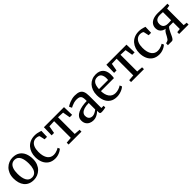

<svg xmlns="http://www.w3.org/2000/svg" viewBox="413 -2074 3589 3589"><g transform="rotate(-45 2207.0 -279.5)"><path d="M26 -279.3Q26 -349.6 48 -403.7Q70.1 -457.8 107.8 -494.8Q145.5 -531.8 192.6 -550.9Q239.8 -570 290.2 -570Q377.9 -570 433.8 -531.6Q489.7 -493.2 516.6 -427.4Q543.4 -361.7 543.4 -279.7Q543.4 -209.2 521.3 -154.8Q499.3 -100.5 461.6 -63.6Q423.9 -26.7 376.7 -7.9Q329.5 11 279.1 11Q213.5 11 165.6 -11.1Q117.7 -33.1 86.8 -72.5Q56 -112 41 -164.9Q26 -217.8 26 -279.3ZM285.3 -45.9Q330.6 -45.9 362.4 -70.9Q394.2 -96 411 -146.3Q427.9 -196.6 427.9 -272Q427.9 -323.5 420.1 -367.5Q412.3 -411.5 395.6 -444.2Q378.9 -476.9 351.7 -495Q324.5 -513.1 285.3 -513.1Q239.8 -513.1 207.6 -488.1Q175.4 -463 158.3 -413Q141.2 -362.9 141.2 -287Q141.2 -235 149.3 -191Q157.4 -147 174.5 -114.4Q191.6 -81.8 219 -63.8Q246.5 -45.9 285.3 -45.9Z M595.5 -271.8Q595.1 -333.6 613.1 -387.6Q631.1 -441.5 666.6 -482.5Q702.1 -523.5 754.7 -546.7Q807.2 -570 876 -570Q910 -570 938.6 -564.4Q967.1 -558.8 989 -551.7Q1010.9 -544.7 1024.8 -540L1019.9 -386.2H955.6L933.1 -487.6Q931.5 -495.9 919.6 -502.3Q907.7 -508.6 891 -512.3Q874.3 -516 857.6 -516Q812.4 -516 778.7 -491.7Q744.9 -467.4 726 -419.9Q707.1 -372.5 706.6 -302.4Q706.2 -240.7 718.5 -194.6Q730.8 -148.5 752.9 -118.5Q775.1 -88.4 805.3 -73.4Q835.5 -58.4 870.7 -58.4Q901.3 -58.4 928.5 -65.2Q955.6 -71.9 977.7 -81.9Q999.7 -91.9 1014.8 -102.2L1033.7 -61.8Q1017 -44.7 988 -27.9Q959 -11.1 922.6 -0.1Q886.2 11 847.3 11Q763.3 11 707.6 -26.4Q651.8 -63.7 623.8 -127.9Q595.9 -192 595.5 -271.8Z M1203.7 0V-49.5L1321 -58.9V-500.1L1190.8 -494.6L1164.4 -345.4H1100.9L1105.8 -555.1H1637.2L1642.9 -345.4H1579L1552.9 -494.6L1424.5 -500.1V-58.9L1544.1 -49.5V0Z M1687 -149.9Q1687 -200.5 1714.5 -235.6Q1742 -270.8 1788.9 -292.4Q1835.9 -314.1 1895.4 -324.6Q1954.8 -335.1 2019 -336V-364.4Q2019 -409.7 2009.5 -437.6Q1999.9 -465.4 1975.2 -478.1Q1950.5 -490.7 1905.1 -490.7Q1866.4 -490.7 1833.8 -481.8Q1801.3 -472.9 1776.3 -461.1Q1751.2 -449.4 1735.2 -440.8L1709.6 -492.9Q1717.3 -499.6 1738.1 -511.9Q1758.9 -524.1 1789.3 -536.7Q1819.8 -549.3 1856.3 -558.1Q1892.8 -566.8 1931.4 -566.8Q2001.7 -566.8 2042.9 -547.4Q2084.1 -527.9 2101.9 -484.6Q2119.7 -441.3 2119.7 -370.3V-49.5H2178.8V-5.2Q2167.6 -2.3 2149.5 1.2Q2131.4 4.7 2111.3 7.3Q2091.2 9.8 2074.4 9.8Q2048.1 9.8 2037.3 1.9Q2026.5 -6 2026.5 -36V-69Q2014 -56.6 1989.3 -37.6Q1964.7 -18.7 1930.5 -3.8Q1896.3 11 1854.6 11Q1809.8 11 1771.6 -6.5Q1733.5 -24 1710.2 -59.7Q1687 -95.4 1687 -149.9ZM1897.9 -57.2Q1924.7 -57.2 1958.9 -73.8Q1993.1 -90.5 2019 -111.3V-283.3Q1943.9 -283 1895.3 -266.9Q1846.6 -250.9 1823 -223.6Q1799.4 -196.4 1799.4 -161.6Q1799.4 -124.5 1812.2 -101.4Q1825.1 -78.4 1847.4 -67.8Q1869.7 -57.2 1897.9 -57.2Z M2476.2 11Q2392.6 11 2337.3 -26Q2282 -63 2254.8 -128.6Q2227.5 -194.2 2227.5 -279.4Q2227.5 -345.3 2246.8 -398.9Q2266.1 -452.4 2301.1 -490.6Q2336 -528.8 2383.8 -549.4Q2431.6 -570 2488.6 -570Q2582 -570 2633.3 -518.6Q2684.7 -467.2 2687.8 -370.6Q2687.8 -340.5 2686.4 -318.1Q2685 -295.6 2681 -278.4H2337Q2337.7 -230.1 2348.9 -189.7Q2360.2 -149.3 2381.6 -119.9Q2403 -90.5 2434.6 -74.4Q2466.2 -58.3 2507.6 -58.3Q2549.8 -58.3 2592.7 -73.3Q2635.6 -88.3 2658.5 -106.6L2677.9 -63Q2660 -44.3 2628.3 -27.5Q2596.5 -10.6 2556.9 0.2Q2517.3 11 2476.2 11ZM2337.5 -330.9H2578.3Q2579.2 -337.9 2579.8 -346.5Q2580.4 -355.1 2580.6 -362.7Q2580.9 -370.4 2580.9 -374.2Q2580.5 -435 2555.3 -474.4Q2530.1 -513.8 2470 -513.8Q2443.1 -513.8 2420.1 -504.6Q2397.1 -495.3 2379.4 -474.4Q2361.8 -453.5 2351 -418.2Q2340.3 -383 2337.5 -330.9Z M2855.2 0V-49.5L2972.5 -58.9V-500.1L2842.3 -494.6L2815.9 -345.4H2752.4L2757.3 -555.1H3288.7L3294.4 -345.4H3230.5L3204.4 -494.6L3076 -500.1V-58.9L3195.6 -49.5V0Z M3346.5 -271.8Q3346.1 -333.6 3364.1 -387.6Q3382.1 -441.5 3417.6 -482.5Q3453.1 -523.5 3505.7 -546.7Q3558.2 -570 3627 -570Q3661 -570 3689.6 -564.4Q3718.1 -558.8 3740 -551.7Q3761.9 -544.7 3775.8 -540L3770.9 -386.2H3706.6L3684.1 -487.6Q3682.5 -495.9 3670.6 -502.3Q3658.7 -508.6 3642 -512.3Q3625.3 -516 3608.6 -516Q3563.4 -516 3529.7 -491.7Q3495.9 -467.4 3477 -419.9Q3458.1 -372.5 3457.6 -302.4Q3457.2 -240.7 3469.5 -194.6Q3481.8 -148.5 3503.9 -118.5Q3526.1 -88.4 3556.3 -73.4Q3586.5 -58.4 3621.7 -58.4Q3652.3 -58.4 3679.5 -65.2Q3706.6 -71.9 3728.7 -81.9Q3750.7 -91.9 3765.8 -102.2L3784.7 -61.8Q3768 -44.7 3739 -27.9Q3710 -11.1 3673.6 -0.1Q3637.2 11 3598.3 11Q3514.3 11 3458.6 -26.4Q3402.8 -63.7 3374.8 -127.9Q3346.9 -192 3346.5 -271.8Z M3829.3 0 3830.7 -49.6 3865.7 -59.5Q3887.3 -65.5 3902.8 -85.3Q3918.3 -105 3931.3 -130.9Q3944.3 -156.8 3958.6 -182.8Q3973 -208.8 3992 -228.1Q4011 -247.4 4038.8 -253.2V-242Q3989.7 -248.6 3956.1 -267.2Q3922.4 -285.7 3905.2 -316.2Q3887.9 -346.7 3887.9 -388.7Q3887.9 -440.6 3914.4 -478.9Q3940.8 -517.2 3992.6 -538.1Q4044.5 -559.1 4121 -559.1Q4163.1 -559.1 4201 -557.1Q4239 -555.1 4265.3 -555.1H4371.4V-505.5L4302.7 -494.2V-57.2L4374.8 -48.9V0H4125.5V-48.9L4201 -57.2V-233.7H4096.1Q4076.9 -221.1 4060.7 -193.9Q4044.5 -166.6 4029.6 -133.6Q4014.7 -100.6 4000.3 -70.1Q3985.8 -39.6 3970 -19.8Q3954.2 0 3936.2 0ZM4118.8 -283.6Q4130.4 -283.6 4146.3 -284.1Q4162.2 -284.6 4177.3 -285.6Q4192.3 -286.6 4201 -287.6V-502.6Q4187.5 -504.1 4167.9 -505.3Q4148.4 -506.6 4122.2 -506.6Q4084.5 -506.6 4055.7 -495Q4027 -483.4 4010.9 -458.5Q3994.8 -433.7 3994.8 -393.5Q3994.8 -358 4008.4 -333.5Q4022.1 -309 4049.7 -296.3Q4077.3 -283.6 4118.8 -283.6Z"/></g></svg>

Font: Merriweather 7pt Light
Style: Regular
Weight: 300
Designer: Eben Sorkin
Foundry: Eben Sorkin
Version: Version 2.200;gftools[0.9.31]